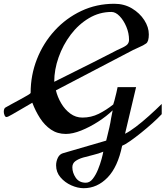

<svg xmlns="http://www.w3.org/2000/svg" viewBox="-77 -761 870 1009"><path d="M362.8 228Q331.5 228 297.9 213.1Q264.2 198.2 241 171.1Q217.8 144 217.8 107.9Q217.8 86.9 227.3 67.4Q236.8 47.9 257.8 43L481 -22Q481 -22 486.1 -42.5Q491.2 -63 497.6 -90.6Q503.9 -118.2 506.8 -139.2L515.1 -181.2Q483.4 -150.4 439.2 -121.8Q395 -93.3 349.9 -75.2Q304.7 -57.1 269 -57.1Q224.6 -57.1 191.2 -79.8Q157.7 -102.5 133.5 -139.9Q109.4 -177.2 92.8 -221.2L34.2 -187Q9.3 -172.9 -13.4 -159.4Q-36.1 -146 -43 -146Q-49.3 -146 -53.2 -155.5Q-57.1 -165 -57.1 -173.8Q-57.1 -181.6 -54.7 -188.2Q-52.2 -194.8 -46.9 -196.8Q-35.6 -203.6 -14.6 -214.8Q6.3 -226.1 28.8 -238.3Q51.3 -250.5 67.4 -260Q83.5 -269.5 84 -272.9Q84 -366.2 117.2 -450.4Q150.4 -534.7 210.2 -600.1Q270 -665.5 350.1 -703.4Q430.2 -741.2 523.9 -741.2Q575.7 -741.2 616.5 -716.8Q657.2 -692.4 681.2 -655.3Q705.1 -618.2 705.1 -580.1Q705.1 -543 691.2 -532.7Q677.2 -522.5 652.8 -512.2L622.1 -498L216.8 -286.1Q225.1 -251.5 244.4 -218.5Q263.7 -185.5 292.2 -164.3Q320.8 -143.1 356 -143.1Q401.9 -143.1 441.7 -162.8Q481.4 -182.6 518.1 -211.9Q519.5 -214.8 524.7 -233.9Q529.8 -252.9 534.7 -273.9Q539.6 -294.9 541 -303.2H638.2L580.1 -58.1Q603.5 -69.3 636.7 -94.5Q669.9 -119.6 705.8 -151.9Q741.7 -184.1 772.9 -214.8V-161.1Q753.4 -140.1 724.4 -114Q695.3 -87.9 664.3 -63Q633.3 -38.1 606.7 -19.5Q580.1 -1 564.9 4.9Q542 116.7 487.8 172.4Q433.6 228 362.8 228ZM208 -331.1 412.1 -433.1Q461.4 -457.5 503.2 -479.5Q544.9 -501.5 556.2 -505.9Q585 -518.6 593 -528.3Q601.1 -538.1 601.1 -551.8Q601.1 -586.9 586.9 -620.6Q572.8 -654.3 551.5 -676.3Q530.3 -698.2 508.8 -698.2Q445.3 -698.2 390.4 -665.5Q335.4 -632.8 294.7 -578.9Q253.9 -524.9 231 -460Q208 -395 208 -331.1ZM374 199.2Q394.5 199.2 410.4 179Q426.3 158.7 438 129.9Q449.7 101.1 456.8 74.7Q463.9 48.3 465.8 36.1Q441.4 46.4 413.3 53Q385.3 59.6 360.1 66.9Q335 74.2 319.1 85.9Q303.2 97.7 303.2 118.2Q303.2 146.5 321 172.9Q338.9 199.2 374 199.2Z"/></svg>

Font: Norican
Style: Regular
Weight: 400
Designer: Vernon Adams
Foundry: Vernon Adams
Version: Version 1.100; ttfautohint (v1.8.4.7-5d5b);gftools[0.9.33]